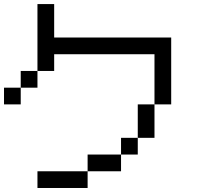

<svg xmlns="http://www.w3.org/2000/svg" viewBox="-20 -937 1040 957"><path d="M0 -416.7V-500H83.3V-416.7ZM750 -416.7V-250H666.7V-416.7ZM750 -666.7H250V-583.3H166.7V-916.7H250V-750H833.3V-416.7H750ZM166.7 0V-83.3H416.7V0ZM166.7 -583.3V-500H83.3V-583.3ZM666.7 -166.7H583.3V-250H666.7ZM416.7 -83.3V-166.7H583.3V-83.3Z"/></svg>

Font: Galmuri11 Regular
Style: Regular
Weight: 400
Designer: Minseo Lee (Quiple)
Version: Version 2.356;hotconv 1.1.0;makeotfexe 2.6.0 DEVELOPMENT